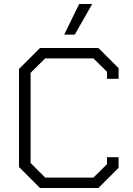

<svg xmlns="http://www.w3.org/2000/svg" viewBox="-20 -940 663 960"><path d="M75 -105V-595L180 -700H472L573 -599V-546H515V-581L447 -648H206L133 -576V-125L206 -52H447L515 -119V-154H573V-101L472 0H180ZM376 -920H441L354 -767H301Z"/></svg>

Font: Chakra Petch Light
Style: Regular
Weight: 300
Designer: Katatrad Aksorn Co.,Ltd.
Foundry: Cadson Demak Co.,Ltd.
Version: Version 1.000; ttfautohint (v1.6)